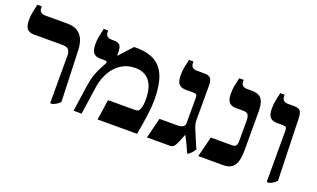

<svg xmlns="http://www.w3.org/2000/svg" viewBox="-71 -1031 2355 1425"><g transform="rotate(20 1106.5 -319.0)"><path d="M368 7V-364.2Q368 -399.3 355.3 -415.1Q342.6 -430.8 299.1 -430.8H81.3Q42.8 -430.8 26 -451.4Q9.1 -472.1 9.1 -524.3Q9.1 -549.4 13.5 -574Q18 -598.6 28.9 -647H64V-633Q64 -613.2 76.6 -602.6Q89.2 -592 111 -592H286.8Q331.7 -592 362.6 -575.1Q393.6 -558.1 410.9 -522Q428.2 -486 429.8 -429.1L443.9 -30.2Q430 -16.3 417.9 -8.3Q405.8 -0.4 386.5 7Z M550.7 0 580.1 -204.5Q588.2 -259.7 602.2 -299.2Q616.1 -338.6 630 -363.8Q643.9 -389.1 650.4 -400.7Q654.9 -409.3 656.8 -414.5Q658.6 -419.8 658.6 -422.4Q658.6 -430.8 641.3 -430.8H605.8Q567.3 -430.8 550.4 -451.6Q533.6 -472.5 533.6 -524.3Q533.6 -549.4 538 -574Q542.5 -598.6 553.4 -647H588.5V-633Q588.5 -613.2 600.7 -602.6Q612.8 -592 636.3 -592H653.7Q688.1 -592 701.3 -576.6Q714.5 -561.3 714.5 -520.1V-496.1L716.9 -495.1L811.3 -598H829.3Q921.5 -598 978.2 -563.9Q1035 -529.7 1060.9 -460.1Q1086.9 -390.6 1086.9 -283.9Q1086.9 -258.1 1085.3 -231.8Q1083.8 -205.4 1079.7 -173.6Q1075.6 -141.7 1069 -99.7Q1062.4 -57.7 1052.4 0H740.1L764.2 -161.2H975.6Q992.2 -161.2 1000.5 -165.8Q1008.8 -170.3 1014.2 -184Q1021 -197.5 1023.5 -217.7Q1026 -237.9 1026 -262.8Q1026 -312.2 1015.5 -348.4Q1005.1 -384.5 985.5 -408.1Q965.9 -431.7 937.9 -443.4Q909.8 -455.1 874.4 -455.1Q825.4 -455.1 786.4 -436.5Q747.3 -418 718.4 -385.4Q689.4 -352.7 671.3 -310.1Q653.1 -267.5 645.9 -219.4L614 0Z M1450.5 9Q1439.3 -17.7 1429.6 -38.8Q1419.8 -59.8 1410.5 -78.6Q1401.1 -97.3 1390.5 -115.6L1367.7 -57.8Q1354.7 -25.4 1342.6 -12.7Q1330.5 0 1310.5 0H1130.1L1170.4 -161.2H1312.9Q1329.6 -161.2 1342.6 -165.3Q1355.6 -169.4 1363 -177.4Q1370.3 -185.4 1370.3 -196V-393.6Q1370.3 -416.5 1365 -423.7Q1359.7 -430.8 1337.5 -430.8H1279.6Q1242.3 -430.8 1224.9 -451.4Q1207.4 -471.9 1207.4 -520.2Q1207.4 -539.3 1209 -556.3Q1210.6 -573.3 1215.2 -594.8Q1219.9 -616.2 1227.2 -647H1262.3V-633Q1262.3 -613.6 1274.1 -602.8Q1285.9 -592 1310.1 -592H1369.8Q1404.5 -592 1417.9 -575.7Q1431.3 -559.5 1431.3 -515.9V-253.6Q1431.3 -234.8 1433.9 -220.5Q1436.5 -206.1 1443.5 -187.7Q1450.5 -169.3 1463.3 -139.7L1505.3 -42.1Q1495.2 -23.4 1481.9 -10.3Q1468.5 2.8 1459.5 9Z M1535.3 0 1576.1 -161.2H1740Q1757.2 -161.2 1766.2 -165.3Q1775.1 -169.4 1778.9 -180.3Q1782.7 -191.1 1782.7 -209.7V-368.1Q1782.7 -403 1772.3 -416.9Q1761.9 -430.8 1735.4 -430.8H1676.3Q1639.4 -430.8 1621.7 -451.1Q1604.1 -471.5 1604.1 -518.9Q1604.1 -538.9 1605.7 -555.7Q1607.3 -572.5 1611.9 -593.7Q1616.6 -614.9 1623.9 -647H1659V-633Q1659 -613.2 1671 -602.6Q1683 -592 1706.8 -592H1742.9Q1782 -592 1804.1 -577.7Q1826.1 -563.4 1834.9 -534.6Q1843.6 -505.8 1843.6 -461.2V-158.8Q1843.6 -106.5 1833.6 -71.2Q1823.6 -35.9 1799 -17.9Q1774.3 0 1729.7 0Z M2078.3 7V-393.6Q2078.3 -416.5 2072.7 -423.7Q2067.1 -430.8 2044.9 -430.8H1999.8Q1962.4 -430.8 1945 -451.4Q1927.6 -471.9 1927.6 -520.2Q1927.6 -539.3 1929.4 -556.3Q1931.3 -573.3 1935.7 -594.8Q1940 -616.2 1947.4 -647H1982.5V-633Q1982.5 -613.6 1994.2 -602.8Q2006 -592 2030.3 -592H2079.1Q2112.7 -592 2125.9 -576Q2139.1 -560 2140.1 -515.9L2154.2 -30Q2139.2 -14.5 2126.5 -6.6Q2113.8 1.3 2096.7 7Z"/></g></svg>

Font: Noto Serif Hebrew
Style: Regular
Weight: 400
Designer: Monotype Design Team
Foundry: Monotype Imaging Inc.
Version: Version 2.003